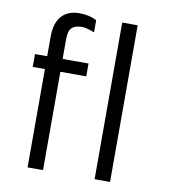

<svg xmlns="http://www.w3.org/2000/svg" viewBox="-82 -798 771 869"><g transform="rotate(10 303.5 -364.0)"><path d="M293 -710V-654Q279 -660 262.5 -664.5Q246 -669 236 -669Q204 -669 189 -654.5Q174 -640 174 -603V-511H293V-452H174V0H103V-452H47V-511H103V-600Q103 -664 132 -696Q161 -728 213 -728Q259 -728 293 -710ZM482 0H411V-720H482Z"/></g></svg>

Font: Chivo Light
Style: Regular
Weight: 300
Designer: Hector Gatti
Foundry: Omnibus-Type
Version: Version 1.007